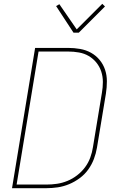

<svg xmlns="http://www.w3.org/2000/svg" viewBox="-20 -986 640 1006"><path d="M223 0H43L164 -735H337Q369 -735 400 -729.5Q431 -724 457 -709.5Q483 -695 502 -672Q521 -649 530.5 -620.5Q540 -592 540 -560Q540 -528 535 -496L488 -212Q483 -182 472 -153Q461 -124 442.5 -98Q424 -72 397.5 -52.5Q371 -33 342 -21Q313 -9 283 -4.5Q253 0 223 0ZM223 -19Q251 -19 278.5 -23Q306 -27 333 -38Q360 -49 384 -67.5Q408 -86 425.5 -109.5Q443 -133 453 -160.5Q463 -188 467 -215L514 -500Q519 -528 519 -556.5Q519 -585 510.5 -611Q502 -637 485 -658Q468 -679 445 -692.5Q422 -706 394 -711Q366 -716 337 -716H182L67 -19ZM365 -815 274 -954 291 -964 382 -832 516 -966 530 -952 393 -815Z"/></svg>

Font: Iosevka Thin Extended
Style: Italic
Weight: 100
Width: 7
Italic angle: -9°
Monospace: yes
Designer: Belleve Invis
Foundry: Belleve Invis
Version: Version 32.5.0; ttfautohint (v1.8.4)